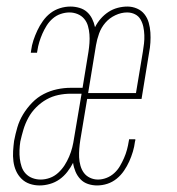

<svg xmlns="http://www.w3.org/2000/svg" viewBox="-20 -558 540 586"><path d="M101 8Q85 8 70.5 3Q56 -2 45.5 -12.5Q35 -23 29 -36.5Q23 -50 21 -65.5Q19 -81 20 -97Q21 -113 23 -128Q27 -149 33 -169.5Q39 -190 50.5 -209Q62 -228 78 -244.5Q94 -261 113.5 -271Q133 -281 154 -285.5Q175 -290 196 -290H232L250 -400Q252 -413 253 -426.5Q254 -440 253 -453Q252 -466 248.5 -478.5Q245 -491 237 -500.5Q229 -510 217 -515Q205 -520 192 -520Q179 -520 165.5 -515.5Q152 -511 141 -501.5Q130 -492 122.5 -480Q115 -468 109.5 -455.5Q104 -443 100 -430Q96 -417 94 -403Q94 -402 93.5 -400.5Q93 -399 93 -397H74Q74 -399 74.5 -400.5Q75 -402 75 -404Q77 -420 82 -435Q87 -450 94 -465Q101 -480 111 -494Q121 -508 134 -518Q147 -528 163 -533Q179 -538 195 -538Q209 -538 222.5 -534Q236 -530 245.5 -521.5Q255 -513 261 -501Q267 -489 270 -475Q277 -489 287.5 -501Q298 -513 311 -521.5Q324 -530 339 -534Q354 -538 369 -538Q384 -538 398 -532Q412 -526 421 -514.5Q430 -503 434 -488.5Q438 -474 439 -459Q440 -444 439 -428Q438 -412 435 -397L412 -256H246L225 -130Q223 -117 222 -104Q221 -91 221.5 -78Q222 -65 225.5 -52.5Q229 -40 236 -30.5Q243 -21 254.5 -15.5Q266 -10 279 -10Q292 -10 305 -15Q318 -20 328.5 -29.5Q339 -39 346 -51Q353 -63 358.5 -75.5Q364 -88 367.5 -101Q371 -114 373 -127Q373 -128 373.5 -129.5Q374 -131 374 -133H393Q393 -131 393 -129.5Q393 -128 392 -126Q390 -110 385.5 -95Q381 -80 374.5 -65.5Q368 -51 358.5 -37Q349 -23 336 -12.5Q323 -2 307.5 3Q292 8 276 8Q262 8 248.5 3.5Q235 -1 225.5 -11Q216 -21 210.5 -34Q205 -47 203 -61Q196 -47 185.5 -33.5Q175 -20 161.5 -10.5Q148 -1 132 3.5Q116 8 101 8ZM249 -274H395L416 -400Q418 -412 419.5 -425Q421 -438 420.5 -451Q420 -464 417.5 -476Q415 -488 409 -498.5Q403 -509 392 -514.5Q381 -520 368 -520Q350 -520 332 -511.5Q314 -503 301.5 -488.5Q289 -474 282.5 -456Q276 -438 273 -420ZM104 -10Q118 -10 132 -15Q146 -20 157.5 -30.5Q169 -41 177 -53.5Q185 -66 191 -80Q197 -94 200.5 -108Q204 -122 206 -136L229 -272H196Q177 -272 158 -268Q139 -264 122 -254.5Q105 -245 90.5 -230.5Q76 -216 66.5 -198.5Q57 -181 51.5 -162.5Q46 -144 42 -126Q40 -113 39.5 -99.5Q39 -86 40.5 -73.5Q42 -61 46 -49Q50 -37 58.5 -28Q67 -19 79 -14.5Q91 -10 104 -10Z"/></svg>

Font: Iosevka Curly Slab ThObl
Style: Regular
Weight: 100
Italic angle: -9°
Monospace: yes
Designer: Belleve Invis
Foundry: Belleve Invis
Version: Version 11.0.0; ttfautohint (v1.8.3)